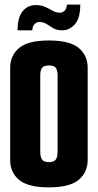

<svg xmlns="http://www.w3.org/2000/svg" viewBox="-20 -803 423 830"><path d="M191 7Q102 7 63 -25Q24 -57 24 -111V-510Q24 -563 62.5 -595.5Q101 -628 191 -628Q282 -628 320.5 -595.5Q359 -563 359 -510V-112Q359 -58 320 -25.5Q281 7 191 7ZM191 -102Q213 -102 221 -113Q229 -124 229 -148V-476Q229 -499 221.5 -509.5Q214 -520 191 -520Q169 -520 161.5 -509.5Q154 -499 154 -477V-147Q154 -124 162 -113Q170 -102 191 -102ZM56 -672Q56 -727 77.5 -754Q99 -781 134 -781Q158 -781 175.5 -773Q193 -765 208 -756.5Q223 -748 238 -748Q251 -748 260 -757.5Q269 -767 269 -783H327Q327 -724 303.5 -698Q280 -672 250 -672Q225 -672 209.5 -681.5Q194 -691 181 -699.5Q168 -708 149 -708Q139 -708 129.5 -699Q120 -690 120 -672Z"/></svg>

Font: Smooch Sans Thin ExtraBold
Style: Regular
Weight: 800
Version: Version 1.010